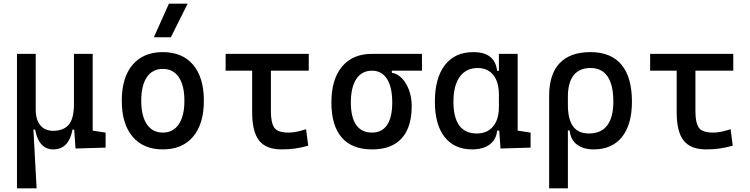

<svg xmlns="http://www.w3.org/2000/svg" viewBox="-20 -815 4142 1060"><path d="M273.9 9.8Q194.8 9.8 173.8 -99.6H146L73.7 -175.8V-517.6H177.2V-210Q177.2 -153.8 202.6 -123.3Q228 -92.8 273.9 -92.8Q330.6 -92.8 359.4 -126.5Q388.2 -160.2 388.2 -239.3L414.6 -99.6H380.4Q370.1 -44.9 343.5 -17.6Q316.9 9.8 273.9 9.8ZM73.7 224.6V-210L163.6 -115.7L182.1 224.6ZM397 4.9 388.2 -119.1V-210H491.7V-93.8L563 -83V0ZM388.2 -146.5V-517.6H491.7V-175.8Z M878.9 9.8Q771.5 9.8 711.9 -60.5Q652.3 -130.9 652.3 -258.8Q652.3 -387.2 711.9 -457.3Q771.5 -527.3 878.9 -527.3Q986.8 -527.3 1046.1 -457.3Q1105.5 -387.2 1105.5 -258.8Q1105.5 -130.9 1046.1 -60.5Q986.8 9.8 878.9 9.8ZM878.9 -83Q936 -83 967 -128.9Q998 -174.8 998 -258.8Q998 -343.3 967 -388.9Q936 -434.6 878.9 -434.6Q821.8 -434.6 790.8 -388.9Q759.8 -343.3 759.8 -258.8Q759.8 -174.8 790.8 -128.9Q821.8 -83 878.9 -83ZM829.6 -609.4 912.6 -794.9H1016.1L923.3 -609.4Z M1535.2 9.8Q1448.7 9.8 1410.4 -39.1Q1372.1 -87.9 1372.1 -195.3V-517.6H1475.6V-200.2Q1475.6 -138.7 1493.9 -110.8Q1512.2 -83 1574.2 -83Q1594.2 -83 1617.2 -87.6Q1640.1 -92.3 1669.9 -101.6L1681.6 -10.7Q1644 0 1609.4 4.9Q1574.7 9.8 1535.2 9.8ZM1225.6 -424.8V-517.6H1684.6V-424.8Z M2033.7 9.8Q1923.3 9.8 1866.5 -55.9Q1809.6 -121.6 1809.6 -249Q1809.6 -377.4 1868.4 -447.5Q1927.2 -517.6 2033.7 -517.6L2143.1 -486.8V-413.1Q2174.8 -408.2 2199.5 -382.3Q2224.1 -356.4 2238.5 -316.7Q2252.9 -276.9 2252.9 -229.5Q2252.9 -150.9 2228 -97.7Q2203.1 -44.4 2154.5 -17.3Q2106 9.8 2033.7 9.8ZM2033.7 -83Q2088.9 -83 2117.2 -125.2Q2145.5 -167.5 2145.5 -249Q2145.5 -333.5 2116.5 -379.2Q2087.4 -424.8 2033.7 -424.8Q1977.5 -424.8 1947.3 -379.2Q1917 -333.5 1917 -249Q1917 -167.5 1946.5 -125.2Q1976.1 -83 2033.7 -83ZM2033.7 -424.8V-517.6H2309.6V-424.8Z M2586.9 9.8Q2488.8 9.8 2434.8 -58.3Q2380.9 -126.5 2380.9 -253.9Q2380.9 -384.3 2436.3 -455.8Q2491.7 -527.3 2592.8 -527.3Q2652.8 -527.3 2685.5 -501.7Q2718.3 -476.1 2724.6 -423.8H2764.6L2734.4 -293Q2734.4 -362.3 2703.4 -400.9Q2672.4 -439.5 2617.2 -439.5Q2553.2 -439.5 2518.3 -391.1Q2483.4 -342.8 2483.4 -253.9Q2483.4 -78.1 2612.3 -78.1Q2669.9 -78.1 2702.1 -116.7Q2734.4 -155.3 2734.4 -224.6V-252L2769.5 -93.8H2724.6Q2721.2 -59.6 2703.1 -36.4Q2685.1 -13.2 2655.5 -1.7Q2626 9.8 2586.9 9.8ZM2743.2 4.9 2734.4 -119.1V-239.3L2837.9 -210V-93.8L2909.2 -83V0ZM2734.4 -146.5V-517.6H2837.9V-175.8Z M3257.8 9.8Q3201.2 9.8 3165.5 -16.6Q3129.9 -43 3125 -94.7H3080.1L3115.2 -237.3Q3115.2 -156.7 3143.8 -117.4Q3172.4 -78.1 3231.4 -78.1Q3298.3 -78.1 3332.3 -122.6Q3366.2 -167 3366.2 -253.9Q3366.2 -345.7 3334.5 -392.6Q3302.7 -439.5 3240.2 -439.5Q3178.7 -439.5 3147 -399.4Q3115.2 -359.4 3115.2 -281.2L3011.7 -285.6Q3011.7 -404.8 3069.6 -466.1Q3127.4 -527.3 3240.2 -527.3Q3353 -527.3 3410.9 -458Q3468.8 -388.7 3468.8 -253.9Q3468.8 -126.5 3413.6 -58.3Q3358.4 9.8 3257.8 9.8ZM3011.7 224.6V-285.6H3115.2V224.6Z M3878.9 9.8Q3792.5 9.8 3754.2 -39.1Q3715.8 -87.9 3715.8 -195.3V-517.6H3819.3V-200.2Q3819.3 -138.7 3837.6 -110.8Q3856 -83 3918 -83Q3938 -83 3960.9 -87.6Q3983.9 -92.3 4013.7 -101.6L4025.4 -10.7Q3987.8 0 3953.1 4.9Q3918.5 9.8 3878.9 9.8ZM3569.3 -424.8V-517.6H4028.3V-424.8Z"/></svg>

Font: Cascadia Code
Style: Regular
Weight: 400
Designer: Aaron Bell
Foundry: Saja Typeworks
Version: Version 2404.023